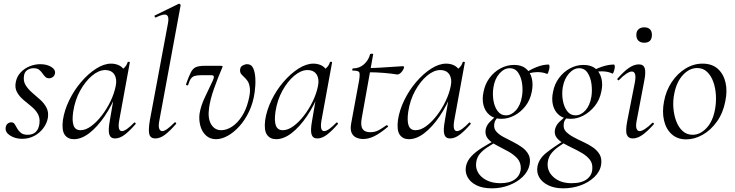

<svg xmlns="http://www.w3.org/2000/svg" viewBox="-20 -746 4006 1047"><path d="M101 11Q63 11 35 -7Q7 -25 11 -51Q13 -65 22 -72Q31 -79 41 -79Q54 -79 60.5 -68.5Q67 -58 74 -45Q81 -32 94 -21.5Q107 -11 131 -11Q158 -11 174.5 -26Q191 -41 195 -72Q199 -103 186 -125.5Q173 -148 150.5 -166Q128 -184 106.5 -202.5Q85 -221 72.5 -244Q60 -267 66 -298Q72 -329 92.5 -351Q113 -373 141.5 -384.5Q170 -396 199 -396Q235 -396 259 -381.5Q283 -367 280 -346Q277 -332 267.5 -325.5Q258 -319 249 -319Q235 -319 227 -327Q219 -335 211.5 -346Q204 -357 193.5 -365.5Q183 -374 163 -374Q144 -374 129 -364Q114 -354 111 -334Q106 -304 119.5 -282Q133 -260 155 -241Q177 -222 199 -202.5Q221 -183 233.5 -159Q246 -135 241 -103Q236 -74 216.5 -47.5Q197 -21 167 -5Q137 11 101 11Z M383 13Q350 13 333 -11Q316 -35 323 -91Q331 -145 357.5 -199.5Q384 -254 422.5 -299Q461 -344 504 -371.5Q547 -399 586 -399Q605 -399 622.5 -392.5Q640 -386 653 -370.5Q666 -355 668 -330L625 -357Q638 -359 654.5 -373.5Q671 -388 676 -407Q678 -410 683.5 -409Q689 -408 688 -406L630 -89Q620 -31 645 -31Q656 -31 673.5 -43.5Q691 -56 711 -77Q714 -80 718 -76Q722 -72 719 -69Q687 -32 660 -11.5Q633 9 607 9Q583 9 576 -13Q569 -35 579 -89L603 -229L620 -246Q590 -170 550 -111.5Q510 -53 467 -20Q424 13 383 13ZM419 -36Q447 -36 477 -58Q507 -80 534.5 -115.5Q562 -151 582.5 -193.5Q603 -236 611 -277Q619 -314 604 -339Q589 -364 552 -364Q517 -363 481 -332.5Q445 -302 417 -251.5Q389 -201 379 -136Q372 -86 381.5 -61Q391 -36 419 -36Z M827 9Q801 9 794.5 -13Q788 -35 797 -89L896 -619Q903 -655 889 -664Q875 -673 830 -651Q826 -649 823.5 -655Q821 -661 825 -662L954 -725Q958 -727 962 -723Q966 -719 965 -717L849 -89Q843 -59 848 -45Q853 -31 865 -31Q876 -31 893 -43.5Q910 -56 931 -77Q935 -81 939 -77Q943 -73 939 -69Q907 -32 880 -11.5Q853 9 827 9Z M1158 13Q1125 13 1103 -7.5Q1081 -28 1072.5 -60Q1064 -92 1068 -125Q1075 -170 1098.5 -218Q1122 -266 1142 -310Q1148 -324 1145.5 -330Q1143 -336 1132 -336H1081Q1055 -336 1042 -332Q1029 -328 1021 -317Q1013 -306 1006 -283Q1004 -279 998.5 -281Q993 -283 995 -288Q1010 -331 1021 -352Q1032 -373 1048.5 -380Q1065 -387 1094 -387H1183Q1192 -387 1193.5 -385Q1195 -383 1191 -375Q1168 -322 1147 -262.5Q1126 -203 1120 -157Q1112 -100 1131.5 -68Q1151 -36 1186 -36Q1216 -36 1245.5 -55.5Q1275 -75 1298.5 -111Q1322 -147 1334 -195Q1346 -240 1342.5 -266Q1339 -292 1329.5 -305Q1320 -318 1313 -324Q1308 -329 1298.5 -338.5Q1289 -348 1289 -362Q1289 -381 1302.5 -388.5Q1316 -396 1328 -396Q1351 -396 1361 -373.5Q1371 -351 1372.5 -316.5Q1374 -282 1369 -245Q1361 -186 1338.5 -138.5Q1316 -91 1285 -57Q1254 -23 1221 -5Q1188 13 1158 13Z M1486 13Q1453 13 1436 -11Q1419 -35 1426 -91Q1434 -145 1460.5 -199.5Q1487 -254 1525.5 -299Q1564 -344 1607 -371.5Q1650 -399 1689 -399Q1708 -399 1725.5 -392.5Q1743 -386 1756 -370.5Q1769 -355 1771 -330L1728 -357Q1741 -359 1757.5 -373.5Q1774 -388 1779 -407Q1781 -410 1786.5 -409Q1792 -408 1791 -406L1733 -89Q1723 -31 1748 -31Q1759 -31 1776.5 -43.5Q1794 -56 1814 -77Q1817 -80 1821 -76Q1825 -72 1822 -69Q1790 -32 1763 -11.5Q1736 9 1710 9Q1686 9 1679 -13Q1672 -35 1682 -89L1706 -229L1723 -246Q1693 -170 1653 -111.5Q1613 -53 1570 -20Q1527 13 1486 13ZM1522 -36Q1550 -36 1580 -58Q1610 -80 1637.5 -115.5Q1665 -151 1685.5 -193.5Q1706 -236 1714 -277Q1722 -314 1707 -339Q1692 -364 1655 -364Q1620 -363 1584 -332.5Q1548 -302 1520 -251.5Q1492 -201 1482 -136Q1475 -86 1484.5 -61Q1494 -36 1522 -36Z M1960 12Q1941 12 1923.5 4.5Q1906 -3 1897.5 -21.5Q1889 -40 1895 -73L1938 -306Q1944 -343 1939 -352Q1934 -361 1904 -361Q1900 -361 1901 -367Q1902 -373 1905 -373Q1940 -373 1965 -395.5Q1990 -418 1998 -450Q1999 -453 2007.5 -453Q2016 -453 2015 -450L1953 -104Q1945 -63 1956.5 -44Q1968 -25 1999 -25Q2026 -25 2047 -37Q2068 -49 2087 -63Q2089 -65 2093.5 -61Q2098 -57 2096 -55Q2053 -19 2021.5 -3.5Q1990 12 1960 12ZM2145 -340Q2114 -345 2073 -348.5Q2032 -352 1984 -352L1986 -375Q2017 -375 2052 -377Q2087 -379 2120.5 -381.5Q2154 -384 2176 -385Q2181 -385 2182.5 -382.5Q2184 -380 2183 -376Q2181 -370 2175.5 -361Q2170 -352 2161.5 -345.5Q2153 -339 2145 -340Z M2210 13Q2177 13 2160 -11Q2143 -35 2150 -91Q2158 -145 2184.5 -199.5Q2211 -254 2249.5 -299Q2288 -344 2331 -371.5Q2374 -399 2413 -399Q2432 -399 2449.5 -392.5Q2467 -386 2480 -370.5Q2493 -355 2495 -330L2452 -357Q2465 -359 2481.5 -373.5Q2498 -388 2503 -407Q2505 -410 2510.5 -409Q2516 -408 2515 -406L2457 -89Q2447 -31 2472 -31Q2483 -31 2500.5 -43.5Q2518 -56 2538 -77Q2541 -80 2545 -76Q2549 -72 2546 -69Q2514 -32 2487 -11.5Q2460 9 2434 9Q2410 9 2403 -13Q2396 -35 2406 -89L2430 -229L2447 -246Q2417 -170 2377 -111.5Q2337 -53 2294 -20Q2251 13 2210 13ZM2246 -36Q2274 -36 2304 -58Q2334 -80 2361.5 -115.5Q2389 -151 2409.5 -193.5Q2430 -236 2438 -277Q2446 -314 2431 -339Q2416 -364 2379 -364Q2344 -363 2308 -332.5Q2272 -302 2244 -251.5Q2216 -201 2206 -136Q2199 -86 2208.5 -61Q2218 -36 2246 -36Z M2663 281Q2611 281 2577.5 264Q2544 247 2529.5 219.5Q2515 192 2521 161Q2527 131 2550 106.5Q2573 82 2607.5 60.5Q2642 39 2681 18L2688 26Q2665 40 2640.5 55.5Q2616 71 2598.5 90.5Q2581 110 2577 138Q2572 168 2586.5 194Q2601 220 2632.5 236.5Q2664 253 2709 253Q2760 253 2788.5 231.5Q2817 210 2820 174Q2821 140 2801 118Q2781 96 2751 79.5Q2721 63 2690.5 47.5Q2660 32 2642 12Q2624 -8 2628 -38Q2632 -61 2649.5 -79.5Q2667 -98 2697 -123L2707 -115Q2696 -109 2686.5 -97Q2677 -85 2675 -68Q2672 -45 2686.5 -28.5Q2701 -12 2725.5 1Q2750 14 2777 27.5Q2804 41 2827 57.5Q2850 74 2862 96.5Q2874 119 2868 152Q2860 190 2829.5 219Q2799 248 2755 264.5Q2711 281 2663 281ZM2714 -98Q2675 -98 2650 -118.5Q2625 -139 2616.5 -172.5Q2608 -206 2617 -246Q2625 -288 2649.5 -321Q2674 -354 2709 -373Q2744 -392 2784 -392Q2824 -392 2848 -372Q2872 -352 2880 -319Q2888 -286 2880 -246Q2871 -200 2845 -167Q2819 -134 2784.5 -116Q2750 -98 2714 -98ZM2739 -117Q2768 -117 2793 -144Q2818 -171 2826 -219Q2832 -251 2827.5 -287Q2823 -323 2806.5 -348.5Q2790 -374 2759 -374Q2729 -374 2703.5 -345Q2678 -316 2671 -271Q2665 -236 2670.5 -200Q2676 -164 2693.5 -140.5Q2711 -117 2739 -117ZM3051 281Q3004 281 2970 264.5Q2936 248 2920.5 221Q2905 194 2911 161Q2919 120 2957 89Q2995 58 3060 18L3067 26Q3046 40 3024 55.5Q3002 71 2986.5 90.5Q2971 110 2967 138Q2961 186 2998 219.5Q3035 253 3097 253Q3152 253 3180.5 231Q3209 209 3210 174Q3212 145 3196.5 125Q3181 105 3156 90Q3131 75 3103.5 62Q3076 49 3052.5 35.5Q3029 22 3015.5 4.5Q3002 -13 3006 -38Q3011 -63 3030.5 -81.5Q3050 -100 3076 -123L3085 -115Q3076 -109 3065.5 -97.5Q3055 -86 3054 -68Q3051 -44 3066.5 -28Q3082 -12 3107 1.5Q3132 15 3160.5 28Q3189 41 3213 57.5Q3237 74 3250 96.5Q3263 119 3258 152Q3252 190 3221 219.5Q3190 249 3145.5 265Q3101 281 3051 281ZM2840 -337 2839 -344Q2870 -366 2905.5 -380Q2941 -394 2971 -394Q2976 -394 2976.5 -385.5Q2977 -377 2974.5 -367Q2972 -357 2969 -349.5Q2966 -342 2963 -343Q2938 -354 2904.5 -352.5Q2871 -351 2840 -337ZM3092 -98Q3053 -98 3028.5 -118.5Q3004 -139 2995.5 -172.5Q2987 -206 2996 -246Q3004 -288 3028.5 -321Q3053 -354 3088 -373Q3123 -392 3162 -392Q3203 -392 3227 -372Q3251 -352 3259.5 -319Q3268 -286 3259 -246Q3250 -201 3223.5 -168Q3197 -135 3162.5 -116.5Q3128 -98 3092 -98ZM3118 -117Q3148 -117 3172.5 -144Q3197 -171 3205 -219Q3210 -251 3205.5 -287Q3201 -323 3184.5 -348.5Q3168 -374 3138 -374Q3108 -374 3082.5 -345Q3057 -316 3049 -271Q3043 -236 3049 -200Q3055 -164 3072.5 -140.5Q3090 -117 3118 -117ZM3200 -346 3199 -353Q3229 -371 3263.5 -382.5Q3298 -394 3327 -394Q3332 -394 3332.5 -385.5Q3333 -377 3330.5 -367Q3328 -357 3325 -350Q3322 -343 3319 -345Q3295 -357 3262 -357Q3229 -357 3200 -346Z M3430 9Q3406 9 3398 -12Q3390 -33 3401 -89L3442 -297Q3453 -356 3425 -356Q3414 -356 3395.5 -344Q3377 -332 3356 -310Q3353 -306 3348.5 -310.5Q3344 -315 3348 -318Q3382 -357 3410 -376Q3438 -395 3464 -395Q3489 -395 3496 -373.5Q3503 -352 3492 -299L3452 -89Q3446 -59 3451 -45Q3456 -31 3468 -31Q3479 -31 3497 -42.5Q3515 -54 3536 -75Q3540 -79 3544 -75Q3548 -71 3544 -67Q3511 -30 3483.5 -10.5Q3456 9 3430 9ZM3493 -513Q3473 -513 3461.5 -524Q3450 -535 3450 -556Q3450 -575 3461.5 -586Q3473 -597 3493 -597Q3514 -597 3524.5 -586Q3535 -575 3535 -556Q3535 -513 3493 -513Z M3722 14Q3674 14 3643 -14Q3612 -42 3601 -89Q3590 -136 3601 -193Q3612 -252 3643 -298.5Q3674 -345 3718 -372Q3762 -399 3811 -399Q3863 -399 3894.5 -370.5Q3926 -342 3936.5 -295.5Q3947 -249 3935 -193Q3923 -130 3889.5 -83Q3856 -36 3811.5 -11Q3767 14 3722 14ZM3757 -11Q3798 -11 3832.5 -47.5Q3867 -84 3879 -149Q3886 -186 3884 -225.5Q3882 -265 3870 -299Q3858 -333 3836 -354Q3814 -375 3782 -375Q3740 -375 3705 -338Q3670 -301 3657 -236Q3649 -197 3652 -158Q3655 -119 3667.5 -85.5Q3680 -52 3702.5 -31.5Q3725 -11 3757 -11Z"/></svg>

Font: Cormorant
Style: Italic
Weight: 400
Italic angle: -10°
Designer: Christian Thalmann (Catharsis Fonts)
Foundry: Catharsis Fonts
Version: Version 4.000